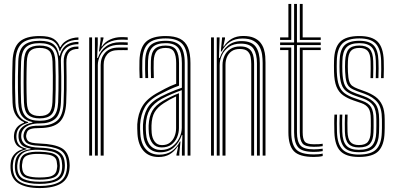

<svg xmlns="http://www.w3.org/2000/svg" viewBox="-20 -790 2009 975"><path d="M181.1 165Q113.6 165 74.7 141.6Q35.8 118.2 33.5 63.6Q33.1 56 33.3 49.7Q33.6 43.4 34.3 37.5Q36.3 11.1 53.7 -7.5Q71 -26.1 94.9 -31.7V-34.7Q71.1 -42.9 61.9 -57Q52.8 -71.2 51.2 -88.5Q50.8 -93 50.8 -96.9Q50.8 -100.7 51.2 -105.4Q53.1 -127.2 65.6 -142.8Q78.1 -158.3 101.5 -166.5V-170.1Q77.7 -179.4 61.6 -203.3Q45.4 -227.2 43.8 -267.8Q42.8 -294 42.3 -318.5Q41.9 -343 41.9 -367.9Q41.9 -392.9 42.3 -420.3Q42.8 -447.8 43.8 -479.5Q46.5 -548.6 79 -577.8Q111.5 -607 181.4 -607Q229.4 -607 252.1 -592.8Q274.9 -578.5 284.3 -551.4H287.3Q296.2 -569.2 312.3 -580Q328.4 -590.8 346.4 -595.6Q364.4 -600.4 378.3 -600V-587.9Q338.5 -587.8 315.7 -571.3Q292.9 -554.9 285.6 -530.6H282.6Q275.6 -562.8 253.7 -578.8Q231.9 -594.9 181.4 -594.9Q116.7 -594.9 88.8 -567.6Q60.9 -540.2 58.5 -479.7Q57.3 -443.3 56.7 -411.1Q56.1 -378.9 56.4 -344.7Q56.7 -310.6 58.3 -267.9Q60.2 -223.6 77.5 -200.3Q94.8 -176.9 123 -170.1V-166.5Q93.9 -159.2 79.8 -143.5Q65.6 -127.9 63.7 -105.7Q63.2 -101.7 63.2 -97.5Q63.3 -93.2 63.7 -88.2Q65 -70.2 75.5 -56.2Q86.1 -42.1 114.6 -34.9V-31.9Q85.4 -25.4 67.3 -8.4Q49.1 8.6 46.4 37.7Q45.5 44.4 45.1 49.9Q44.7 55.3 45.1 63.7Q47.9 115.1 83.1 134.7Q118.2 154.4 181.1 154.4Q245.1 154.4 280.4 134.7Q315.6 115.1 320.1 63.6Q320.8 56.3 320.7 50.4Q320.6 44.5 319.8 37.2Q316.2 -12.9 281.7 -30Q247.1 -47 183.5 -49.4Q152.5 -50.5 135.4 -55.3Q118.3 -60.2 110.8 -68.5Q103.3 -76.9 100.7 -88.3Q99.6 -92.9 99.3 -97.4Q99 -101.8 99.6 -105.6Q103.6 -130 119.7 -141.2Q135.8 -152.3 181.4 -151.8Q239.1 -151.3 269.4 -176.6Q299.8 -201.9 302.8 -266.5Q304.4 -304.5 304.8 -336.4Q305.2 -368.4 304.9 -402Q304.6 -435.6 303.6 -478.3Q302.8 -511.7 320.9 -533.3Q338.9 -554.9 378.3 -553.7V-541.6Q346.2 -542.1 331.3 -525.1Q316.4 -508.1 317.1 -470.8Q317.9 -433 318.1 -400.2Q318.3 -367.4 318 -335.1Q317.7 -302.9 316.1 -267.2Q312.7 -198.5 281.4 -169.3Q250.2 -140.1 181.4 -139.7Q152.1 -139.7 138.1 -135.5Q124 -131.3 119.3 -123.1Q114.5 -115 112.9 -103.1Q112.5 -101.3 112.6 -98.2Q112.7 -95.1 113.4 -92.2Q115.4 -81.7 121.5 -75.2Q127.7 -68.7 142.2 -65.4Q156.7 -62.2 183.5 -61.1Q254.4 -58.6 291.7 -38.7Q329 -18.7 333.1 37.5Q333.8 46.1 333.8 50.9Q333.8 55.7 333.1 63.6Q329.2 117.9 290.7 141.4Q252.2 165 181.1 165ZM181.1 132.8Q218.9 132.8 243.6 126.3Q268.2 119.9 280.9 104.7Q293.6 89.6 295.4 63.8Q295.9 57 295.8 51.2Q295.7 45.5 294.7 37.4Q292.9 11 279.2 -2.5Q265.5 -16 241.4 -21.5Q217.2 -27 183.5 -29Q130.4 -32.3 102.4 -16.7Q74.5 -1.2 69.2 37.4Q68.1 44.2 67.6 50.4Q67.2 56.5 67.8 64.1Q70.5 105.7 100.2 119.3Q129.9 132.8 181.1 132.8ZM181.1 122.4Q134.1 122.4 108.1 111.1Q82.1 99.8 79.8 64Q79.2 57.8 79.4 50.7Q79.6 43.6 80.5 36.9Q84.1 1.2 110.9 -10.1Q137.7 -21.3 184.3 -19.5Q213.6 -18.4 235 -14.3Q256.3 -10.1 268.7 1.6Q281.1 13.4 282.9 37.5Q284 45.6 283.9 51.4Q283.8 57.2 283.1 64.1Q280.2 100.3 253.8 111.3Q227.5 122.4 181.1 122.4ZM181.1 111.3Q206.5 111.3 225.7 108.2Q244.8 105.2 256.2 95.1Q267.6 85 269.4 64.2Q270.9 57.1 270.6 50.9Q270.4 44.8 269 37.5Q267.6 17.4 256.5 8.1Q245.3 -1.2 226.7 -4.3Q208 -7.3 183.5 -8.2Q142.1 -10.1 118.8 -0.9Q95.4 8.2 93.5 37.4Q91.9 43.5 91.7 50.8Q91.4 58.1 92.6 64.2Q95.4 94.9 118.6 103.1Q141.8 111.3 181.1 111.3ZM181.1 143.9Q122.2 143.9 90.3 127.5Q58.4 111.1 55.7 64Q55.3 56.2 55.7 50.1Q56.1 44.1 56.9 37.5Q59.8 6.7 78.8 -10.3Q97.8 -27.3 135.1 -32.4V-35.4Q103.1 -40.8 90.1 -54.4Q77.2 -68 74.5 -88.3Q74 -93.5 73.9 -96.9Q73.9 -100.3 74.1 -105.7Q74.9 -129.1 94.4 -145.7Q113.9 -162.2 144.5 -167.3V-170.3Q109.5 -177.3 92.1 -200Q74.6 -222.6 72.7 -268.9Q71.6 -300 71.1 -332.5Q70.6 -365.1 71 -401.1Q71.4 -437.2 72.8 -478.6Q75 -537.4 101.6 -560.1Q128.2 -582.9 181.4 -582.9Q229.5 -582.9 251.5 -565.2Q273.5 -547.6 280.4 -506.9H283.4Q289.5 -530.3 301.4 -545.8Q313.2 -561.4 332.3 -569.3Q351.3 -577.2 378.3 -577.4V-565.3Q334.9 -565.8 311.3 -541.9Q287.6 -517.9 289.4 -474.2Q290.8 -436 291.1 -400.8Q291.4 -365.6 291.1 -332.8Q290.7 -300.1 289.4 -269.4Q286.4 -208 258.9 -185.4Q231.5 -162.8 181.4 -163.2Q153.8 -163.5 133.7 -156.7Q113.6 -149.9 102.1 -137.5Q90.6 -125.1 88.2 -108.1Q87.6 -103 87.6 -98.2Q87.5 -93.4 88.3 -88.7Q92 -65.7 112.4 -53.8Q132.8 -41.9 183.6 -40.1Q221.9 -38.9 249.2 -31.6Q276.4 -24.3 291.7 -7.9Q306.9 8.5 308.8 37.6Q309.4 44.9 309.5 50.3Q309.7 55.6 308.9 63.9Q305.1 109.8 272.3 126.9Q239.5 143.9 181.1 143.9ZM181.4 -176.7Q227.8 -176.7 250.4 -197.3Q272.9 -218 275.3 -270Q276.5 -298.2 276.9 -331.5Q277.4 -364.7 277.2 -401.7Q277 -438.8 275.7 -478.1Q273.8 -530.2 250.3 -550.5Q226.8 -570.8 181.4 -570.8Q133.5 -570.8 111.4 -550Q89.4 -529.2 87.2 -477.8Q85.2 -421.1 85.3 -369.2Q85.4 -317.3 87.2 -269.6Q89.5 -219.4 111.7 -198Q133.9 -176.7 181.4 -176.7ZM181.4 -188.8Q143 -188.8 123.4 -206.1Q103.7 -223.4 101.7 -270.1Q99.9 -317.8 99.9 -372.4Q99.9 -426.9 101.7 -477.1Q103.5 -523.8 122.7 -541.2Q142 -558.7 181.4 -558.7Q222.4 -558.7 240.9 -540.9Q259.5 -523.1 261.2 -477.7Q262.5 -440.7 262.8 -404.6Q263.1 -368.5 262.6 -334.7Q262.2 -301 260.8 -270.6Q258.7 -224.5 239.7 -206.7Q220.8 -188.8 181.4 -188.8ZM181.4 -200.9Q214.2 -200.9 229.3 -216.3Q244.3 -231.7 246.3 -271.6Q247.7 -302 248.1 -336.5Q248.6 -370.9 248.3 -406.7Q248 -442.5 246.7 -477Q245.1 -516.8 230 -531.7Q214.9 -546.6 181.4 -546.6Q148.7 -546.6 133.3 -531.6Q117.9 -516.6 116.2 -476.4Q114.4 -426.3 114.4 -373.1Q114.4 -319.9 116.2 -270.9Q117.9 -230.4 133.8 -215.6Q149.7 -200.9 181.4 -200.9Z M462 0V-600H476.4L476.5 -565L473.2 -495.8H476.9Q490.5 -534.4 519 -554.9Q547.4 -575.5 589.8 -575.5Q600.3 -575.5 611.2 -575.2Q622 -575 628.6 -574.6V-561.8Q621.5 -562.1 609.9 -562.3Q598.3 -562.6 587.4 -562.6Q549.8 -562.6 525.1 -547Q500.5 -531.4 488.6 -507.5Q476.7 -483.7 476.7 -459V0ZM433 0V-600H447.5V0ZM491.2 0V-460.1Q491.2 -497.3 514.3 -522.9Q537.5 -548.5 581.7 -548.5Q593.6 -548.5 605.6 -548.5Q617.6 -548.5 628.6 -548.5V-535.5Q617.6 -535.6 605.4 -535.6Q593.2 -535.5 581.7 -535.5Q542.5 -535.5 524.5 -514.4Q506.4 -493.3 506.4 -461.2V0ZM482.6 -528.8 490.7 -587.4V-600H505.4L505.5 -595.6L495.2 -554.2H497.9Q512.1 -577.1 539.1 -589.3Q566.2 -601.5 595.5 -601.5Q602.5 -601.5 610.7 -601.3Q618.9 -601.1 628.6 -600.4V-587.5Q620.2 -588.2 612.3 -588.4Q604.4 -588.6 596.3 -588.6Q559.4 -588.6 531.3 -574.6Q503.2 -560.6 486.8 -528.8Z M932.6 0V-469.6Q932.6 -536.7 906.8 -565.8Q881.1 -594.9 821.6 -594.9Q760.3 -594.9 732.6 -568.8Q705 -542.6 702.7 -482Q702 -462 702.3 -438.9Q702.5 -415.8 703.6 -393.5H689.2Q688.1 -416.6 687.8 -438.9Q687.4 -461.3 688.2 -482.5Q690.6 -549.3 721.7 -578.1Q752.8 -607 821.6 -607Q866.5 -607 894.1 -593.1Q921.7 -579.2 934.4 -548.9Q947.1 -518.7 947.1 -469.6V0ZM797.6 -28.4Q830.8 -28.4 854.3 -45.9Q877.8 -63.3 890.5 -89.5Q903.1 -115.6 903.1 -141.2V-332.2Q880.6 -324.5 853.4 -312.9Q826.2 -301.3 801.9 -288.3Q761.1 -265.9 741.8 -235Q722.5 -204.2 720.3 -154.2Q719.9 -143.1 720.4 -133.1Q720.9 -123.2 721.6 -112.4Q724.3 -70.8 744.4 -49.6Q764.5 -28.4 797.6 -28.4ZM800.6 -41.3Q771.4 -41.3 755.3 -61.3Q739.2 -81.3 736 -113.3Q735.1 -125.1 734.8 -135.2Q734.5 -145.4 734.8 -153.2Q736.9 -199.2 753.8 -227.7Q770.6 -256.2 806.9 -277.3Q824.3 -287.4 846 -298Q867.7 -308.5 888.7 -316.7V-139.9Q888.7 -115.5 879.2 -92.8Q869.8 -70.2 850.3 -55.7Q830.9 -41.3 800.6 -41.3ZM802.5 -53.1Q827.3 -53.1 843.1 -65.6Q858.9 -78.1 866.5 -97.7Q874.2 -117.3 874.2 -138.9V-300.4Q857.5 -292.7 842.2 -284.4Q827 -276.1 812 -266.2Q780 -245.7 765.3 -220.6Q750.6 -195.5 749.3 -153.2Q749.1 -144.3 749.3 -134.7Q749.5 -125 750.3 -114.8Q752.5 -88.5 765.6 -70.8Q778.6 -53.1 802.5 -53.1ZM785.3 7.3Q737 7.3 709.5 -23.2Q682 -53.7 678.1 -109Q677.2 -123.4 677 -136.8Q676.8 -150.2 677.1 -159.2Q680.4 -212.9 703.9 -252Q727.4 -291.1 785.6 -321.9Q802.9 -331.4 817 -338.9Q831.1 -346.3 845 -352.7Q858.8 -359 874.6 -364.7V-469.6Q874.6 -506.7 863.8 -526.7Q853 -546.6 821.6 -546.6Q789 -546.6 775.5 -530.5Q761.9 -514.3 760.6 -479.6Q760.2 -464.4 760.2 -443Q760.3 -421.5 761.2 -393.5H746.8Q745.8 -422.9 745.8 -443.3Q745.7 -463.8 746.2 -480.6Q747.6 -522.9 765.5 -540.8Q783.3 -558.7 821.6 -558.7Q860.5 -558.7 874.8 -536.2Q889.1 -513.7 889.1 -469.6V-354.9Q861.6 -345.2 837.4 -333.9Q813.3 -322.5 790.6 -310.5Q736.7 -282.3 715.7 -245.4Q694.6 -208.6 691.6 -158.1Q691.1 -146.3 691.4 -134.9Q691.7 -123.6 692.6 -110.1Q696.1 -59 721.2 -31.8Q746.2 -4.6 789.2 -4.6Q827 -4.6 853.1 -23.3Q879.2 -41.9 893.4 -71.2H896.6L890.7 -12.6V0H876.1L876 -4.4L884.7 -45.8H881.9Q865.6 -20.5 841.9 -6.6Q818.2 7.3 785.3 7.3ZM903.8 0.1V-35L906.3 -104.2H903.1Q890.8 -67.1 863.3 -41.8Q835.8 -16.6 792.9 -16.6Q755.3 -16.7 732.8 -40.9Q710.2 -65.1 707.1 -111.1Q706.2 -124.6 705.9 -135.5Q705.6 -146.3 706.1 -156.8Q708.7 -204.5 727.8 -239Q746.9 -273.6 796.3 -299.4Q814.3 -308.7 833.7 -317.2Q853 -325.7 871.2 -332.8Q889.3 -340 903.6 -344.5V-469.6Q903.6 -523.8 884.7 -547.3Q865.8 -570.8 821.6 -570.8Q775.3 -570.8 754.3 -550Q733.3 -529.2 731.7 -481Q731 -461.1 731.2 -438.2Q731.5 -415.2 732.3 -393.5H718.1Q717 -415.9 716.8 -439.2Q716.5 -462.4 717.2 -481.5Q719.1 -535.9 743.4 -559.4Q767.7 -582.9 821.6 -582.9Q873.4 -582.9 895.7 -556.6Q918.1 -530.3 918.1 -469.6V0.1Z M1313.8 0V-470.3Q1313.8 -490 1311 -511.6Q1308.1 -533.2 1298.2 -552Q1288.2 -570.7 1267.5 -582.6Q1246.8 -594.4 1210.9 -594.4Q1174.4 -594.4 1148.1 -577.5Q1121.9 -560.6 1105.5 -528.8H1101.4L1107.9 -600H1122.5L1122.6 -593.8L1113.9 -554.2H1116.6Q1132.6 -579.3 1157.1 -593.3Q1181.6 -607.3 1214.9 -607.3Q1248.1 -607.3 1269.4 -597.9Q1290.7 -588.5 1302.8 -573.1Q1314.8 -557.7 1320.2 -539.6Q1325.7 -521.6 1327 -504Q1328.2 -486.5 1328.2 -472.8V0ZM1051.7 0V-600H1066.2V0ZM1109.9 0V-460.1Q1109.9 -484.6 1119.7 -506Q1129.4 -527.5 1149.3 -540.9Q1169.3 -554.3 1199.6 -554.3Q1223.9 -554.3 1238.2 -546.3Q1252.5 -538.3 1259.3 -525.3Q1266.2 -512.2 1268.3 -496.5Q1270.4 -480.9 1270.4 -465.5V0H1255.9V-464.7Q1255.9 -481.8 1252.9 -499.5Q1250 -517.2 1237.7 -529.3Q1225.4 -541.3 1197.7 -541.3Q1173 -541.3 1156.9 -530.3Q1140.8 -519.2 1132.9 -501Q1125.1 -482.8 1125.1 -461.2V0ZM1080.7 0V-600H1095.2L1091.9 -495.8H1095.7Q1108.8 -534.6 1137 -558.1Q1165.2 -581.6 1207.2 -581.3Q1258.7 -580.9 1279 -552.3Q1299.3 -523.7 1299.3 -469.5V0H1284.8V-467.9Q1284.8 -514.9 1267.8 -541.6Q1250.7 -568.4 1202.6 -568.4Q1166.5 -568.4 1142.7 -551.7Q1118.8 -535.1 1107.1 -509.8Q1095.4 -484.6 1095.4 -459V0Z M1573.7 -18.7Q1512.7 -18.7 1493.1 -43Q1473.5 -67.3 1473.5 -118.5V-561.3H1402.4V-574.2H1473.5V-770H1488V-574.2H1608.7V-561.3H1488V-118.5Q1488 -72.2 1505.1 -51.9Q1522.2 -31.6 1573.7 -31.6Q1584.3 -31.6 1595.7 -32.5Q1607.1 -33.3 1618.7 -34.9V-22.6Q1608.7 -20.5 1597.1 -19.6Q1585.5 -18.7 1573.7 -18.7ZM1573.7 7Q1500.4 7 1472.5 -22.2Q1444.5 -51.4 1444.5 -118.5V-535.6H1402.4V-548.5H1459V-118.5Q1459 -59.7 1482.5 -32.8Q1506 -5.9 1573.7 -5.9Q1585.7 -5.9 1597.3 -6.8Q1608.9 -7.8 1618.7 -10.1V2.4Q1600.9 7 1573.7 7ZM1573.7 -44.5Q1530.1 -44.5 1516.3 -61.3Q1502.5 -78.2 1502.5 -118.5V-548.5H1608.7V-535.6H1517V-118.5Q1517 -84.4 1527.6 -70.9Q1538.1 -57.4 1573.7 -57.4Q1587.7 -57.4 1599.3 -57.9Q1610.9 -58.5 1618.7 -60V-47.7Q1609.5 -46.2 1598 -45.3Q1586.6 -44.5 1573.7 -44.5ZM1402.4 -587.1V-600H1444.5V-770H1459V-587.1ZM1502.5 -587.1V-770H1517V-600H1608.7V-587.1Z M1802.1 7Q1738.2 7 1709.2 -22Q1680.2 -51 1677.9 -118.5Q1677.3 -140.2 1677.2 -163.5Q1677 -186.8 1678.3 -208H1691.6Q1690.6 -187.7 1690.6 -163.4Q1690.7 -139 1691.2 -119.2Q1693.2 -58 1719 -31.5Q1744.8 -5.1 1802.1 -5.1Q1864.5 -5.1 1890.7 -31.8Q1917 -58.5 1918.8 -116.9Q1919.4 -129.3 1919.5 -139.8Q1919.6 -150.4 1919.5 -161Q1919.4 -171.7 1919.4 -184.2Q1919.4 -241.4 1897.3 -269.6Q1875.2 -297.9 1830 -314.1L1792.7 -327.5Q1770.3 -335.6 1757.8 -345.2Q1745.4 -354.8 1739.8 -373.1Q1734.3 -391.4 1732.7 -425.4Q1732.1 -438.3 1732 -451.1Q1732 -463.9 1732.7 -479.3Q1734.8 -521.8 1750.9 -540.3Q1767.1 -558.7 1804.9 -558.7Q1840.4 -558.7 1857.2 -541Q1873.9 -523.2 1875.2 -480.1Q1875.7 -466.3 1875.8 -443.4Q1875.9 -420.5 1874.8 -393.4H1861.4Q1862.5 -419.5 1862.4 -441Q1862.4 -462.5 1861.9 -479.5Q1860.9 -516.1 1847.3 -531.4Q1833.7 -546.6 1804.9 -546.6Q1774.6 -546.6 1761.4 -531Q1748.2 -515.4 1746.8 -479.3Q1746.3 -464.7 1746.2 -453.3Q1746.1 -441.9 1746.8 -425.4Q1748.2 -394.5 1753.1 -378.3Q1758 -362.1 1768.5 -354.1Q1779.1 -346.1 1796.9 -339.4L1833.6 -325.9Q1863.8 -315 1886.2 -299Q1908.7 -282.9 1921.1 -255.9Q1933.5 -228.9 1933.5 -184.2Q1933.5 -171.6 1933.6 -160.9Q1933.7 -150.2 1933.6 -139.7Q1933.5 -129.2 1932.9 -116.7Q1930.9 -53.3 1902.2 -23.1Q1873.4 7 1802.1 7ZM1802.1 -17.1Q1750.3 -17.1 1728.4 -41.7Q1706.5 -66.4 1704.8 -119.7Q1704.3 -140.4 1704 -161.5Q1703.7 -182.5 1705 -208H1718.5Q1717.1 -182.2 1717.5 -159.4Q1717.8 -136.7 1718.1 -120.2Q1719.7 -71.5 1739.1 -50.4Q1758.6 -29.2 1802.1 -29.2Q1850.7 -29.2 1869.9 -51.1Q1889 -72.9 1890.6 -117.3Q1891.4 -135.9 1891.3 -150.7Q1891.2 -165.5 1891.2 -184.2Q1891.2 -232.5 1874.5 -255.3Q1857.7 -278 1822.8 -290.1L1784.4 -303.5Q1755.8 -313.6 1738.8 -326.5Q1721.9 -339.4 1714 -362.3Q1706.2 -385.2 1704.5 -425.2Q1703.8 -442.5 1704 -453.8Q1704.3 -465 1704.5 -479.5Q1705.5 -533.6 1728 -558.3Q1750.6 -582.9 1804.9 -582.9Q1855.4 -582.9 1877.8 -559.4Q1900.2 -535.9 1901.8 -481.4Q1902.3 -463.4 1902.6 -442.1Q1902.8 -420.8 1901.6 -393.4H1888.1Q1889.4 -422.1 1889.2 -443.4Q1889 -464.7 1888.5 -481.3Q1887.1 -530.1 1867.2 -550.4Q1847.2 -570.8 1804.9 -570.8Q1758.8 -570.8 1739.1 -549.2Q1719.4 -527.6 1718.6 -479.5Q1718.4 -464.3 1718.1 -453.4Q1717.9 -442.6 1718.6 -425.2Q1720.3 -386.9 1727.5 -366.2Q1734.7 -345.6 1749.5 -334.8Q1764.2 -324 1788.5 -315.4L1826.4 -302Q1866.7 -287.9 1886 -262.5Q1905.3 -237.2 1905.3 -184.2Q1905.3 -165.5 1905.4 -150.5Q1905.5 -135.5 1904.7 -117.1Q1902.9 -65.5 1880.3 -41.3Q1857.7 -17.1 1802.1 -17.1ZM1802.1 -41.3Q1766.8 -41.3 1749.8 -59.3Q1732.7 -77.3 1731.4 -121Q1731.1 -139.3 1730.9 -161.9Q1730.6 -184.4 1731.8 -208H1745.1Q1744.1 -188.1 1744.2 -165.3Q1744.3 -142.5 1744.8 -121.8Q1745.7 -85.2 1759.2 -69.3Q1772.7 -53.4 1802.1 -53.4Q1835.1 -53.4 1848 -69.5Q1861 -85.6 1862.4 -117.7Q1863.4 -135.7 1863.2 -150.6Q1863 -165.5 1863 -184.2Q1863 -224 1851 -241Q1838.9 -258 1815.4 -266.2L1775.8 -279.8Q1744 -290.7 1722.2 -306.2Q1700.3 -321.7 1688.8 -349.6Q1677.3 -377.5 1676.3 -425Q1675.7 -443.5 1675.9 -456.5Q1676.1 -469.5 1676.3 -479.7Q1677.3 -546.9 1706.6 -576.9Q1735.9 -607 1804.9 -607Q1868.8 -607 1897.6 -578.3Q1926.4 -549.5 1928.7 -482.5Q1929.2 -464.1 1929.3 -440Q1929.4 -415.9 1928.3 -393.4H1915Q1916 -414.3 1916 -438.4Q1915.9 -462.4 1915.4 -481.8Q1913.3 -542.4 1887.6 -568.7Q1861.9 -594.9 1804.9 -594.9Q1743.4 -594.9 1717.4 -567.6Q1691.4 -540.3 1690.4 -479.7Q1690.2 -464.5 1689.9 -453.4Q1689.7 -442.2 1690.4 -425Q1692.1 -381.5 1701.4 -356.3Q1710.7 -331 1729.9 -316.7Q1749.2 -302.3 1780.1 -291.7L1819 -278.2Q1852.3 -266.7 1864.7 -245.5Q1877.1 -224.3 1877.1 -184.2Q1877.1 -173.7 1877.2 -163.2Q1877.3 -152.6 1877.2 -141.4Q1877.1 -130.2 1876.5 -117.5Q1875.1 -78.3 1858.6 -59.8Q1842.2 -41.3 1802.1 -41.3Z"/></svg>

Font: Big Shoulders Inline Thin
Style: Regular
Weight: 100
Designer: Patric King
Foundry: XO Type Co
Version: Version 2.002